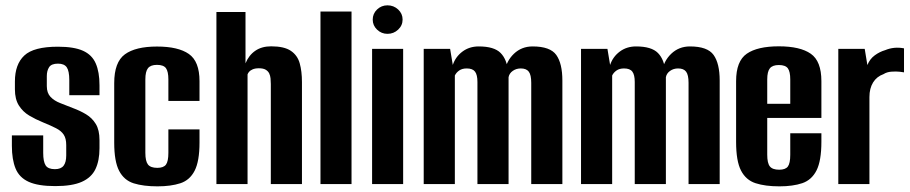

<svg xmlns="http://www.w3.org/2000/svg" viewBox="-20 -674 3333 703"><path d="M182.4 7.4Q119.7 7.4 85.2 -8.2Q50.7 -23.8 37.1 -56.8Q23.5 -89.7 23.5 -140.1V-178.3H138.2V-114.4Q138.2 -82.3 147.1 -68.4Q156 -54.6 181 -54.6Q203.1 -54.6 212.8 -67.2Q222.5 -79.8 222.5 -104.8V-142.9Q222.5 -166.9 213.4 -180.8Q204.4 -194.7 185.2 -204.5Q166 -214.4 137.3 -226Q110.5 -236.9 87.1 -250.8Q63.6 -264.8 49.1 -287.8Q34.6 -310.8 34.6 -346.8V-375.7Q34.6 -438.5 69 -470.7Q103.3 -503 191.9 -503Q251 -503 284 -488.1Q317 -473.2 330.6 -441.7Q344.3 -410.3 344.3 -361.9V-325.5H233.7V-380.7Q233.7 -414.1 224.4 -427.6Q215 -441 192.5 -441Q168.2 -441 159.8 -428Q151.4 -414.9 151.4 -395.6V-358.6Q151.4 -333.7 164.9 -319.4Q178.5 -305 200.4 -296.6Q222.4 -288.3 246.7 -278.4Q273 -268.8 295.1 -255.5Q317.3 -242.2 330.8 -220Q344.3 -197.9 344.3 -161V-131.1Q344.3 -85.9 329.6 -55Q314.8 -24 279.6 -8.3Q244.4 7.4 182.4 7.4Z M556.3 8.3Q504.9 8.3 469.5 -2.8Q434.2 -14 416.2 -48.5Q398.2 -83 398.2 -151.7V-369.7Q398.2 -446.5 437.3 -475.1Q476.5 -503.6 554.7 -503.6Q632.6 -503.6 671.5 -476.4Q710.5 -449.2 710.5 -376.8V-304.5H596.5V-383.3Q596.5 -412.1 587.7 -424.3Q578.9 -436.5 554.7 -436.5Q531.5 -436.5 521.8 -424.3Q512.2 -412.1 512.2 -383.3V-114.5Q512.2 -83.9 521.8 -71.6Q531.5 -59.4 556 -59.4Q578.9 -59.4 587.7 -71.3Q596.5 -83.2 596.5 -114.5V-200.3H710.5V-152.4Q710.5 -83.6 692.7 -49Q674.9 -14.3 640.3 -3Q605.8 8.3 556.3 8.3Z M772.4 0V-630H878.9V-442.2Q891.2 -472.1 914.9 -488.2Q938.5 -504.4 972.8 -504.4Q1020.6 -504.4 1044.9 -487.9Q1069.2 -471.5 1077.4 -442.2Q1085.6 -412.9 1085.6 -373.4V0H971.6V-366.4Q971.6 -376.9 970.6 -387Q969.6 -397.1 965.6 -405.4Q961.5 -413.6 952.7 -418.8Q944 -424 927.8 -424Q914 -424 904.9 -420Q895.9 -416 891.8 -410.9Q887.8 -405.8 886.4 -401.6V0Z M1153.4 0V-631.9H1267.1V0Z M1342.4 0V-495H1456.1V0ZM1398.7 -550.1Q1376.6 -550.1 1360.6 -565.5Q1344.7 -580.8 1344.7 -602.1Q1344.7 -624 1360.6 -639.3Q1376.6 -654.5 1398.7 -654.5Q1421.4 -654.5 1437.8 -639.3Q1454.1 -624 1454.1 -602.4Q1454.1 -580.8 1437.8 -565.5Q1421.4 -550.1 1398.7 -550.1Z M1531.4 0V-495H1628.1L1637.9 -436.2Q1647.9 -466.2 1673.2 -485.1Q1698.5 -504 1732.7 -504Q1789.4 -504 1813 -480Q1836.7 -456 1840.5 -410L1827.7 -410.4Q1833.6 -450.3 1861.7 -477.2Q1889.9 -504 1930 -504Q1994.5 -504 2016.8 -472.8Q2039.1 -441.5 2039.1 -379.1V0H1925.1V-370.9Q1925.1 -399.8 1916.1 -411.6Q1907.2 -423.4 1886.8 -423.4Q1870 -423.4 1857.4 -414.4Q1844.8 -405.5 1842.1 -391.4V0H1728.1V-374Q1728.1 -400.1 1719.3 -411.7Q1710.5 -423.4 1689.1 -423.4Q1672.1 -423.4 1661.4 -415.9Q1650.6 -408.4 1645.4 -397.5V0Z M2107.4 0V-495H2204.1L2213.9 -436.2Q2223.9 -466.2 2249.2 -485.1Q2274.5 -504 2308.7 -504Q2365.4 -504 2389 -480Q2412.7 -456 2416.5 -410L2403.7 -410.4Q2409.6 -450.3 2437.7 -477.2Q2465.9 -504 2506 -504Q2570.5 -504 2592.8 -472.8Q2615.1 -441.5 2615.1 -379.1V0H2501.1V-370.9Q2501.1 -399.8 2492.1 -411.6Q2483.2 -423.4 2462.8 -423.4Q2446 -423.4 2433.4 -414.4Q2420.8 -405.5 2418.1 -391.4V0H2304.1V-374Q2304.1 -400.1 2295.3 -411.7Q2286.5 -423.4 2265.1 -423.4Q2248.1 -423.4 2237.4 -415.9Q2226.6 -408.4 2221.4 -397.5V0Z M2833.6 8.3Q2781.9 8.3 2746.5 -3.2Q2711.2 -14.7 2693.2 -49.5Q2675.2 -84.3 2675.2 -154.4V-376.8Q2675.2 -450.3 2714.3 -477.3Q2753.5 -504.4 2831.7 -504.4Q2909.6 -504.4 2948.5 -477.3Q2987.5 -450.3 2987.5 -376.8V-242.2H2789.2V-107.4Q2789.2 -76.7 2798.8 -64.7Q2808.5 -52.6 2833 -52.6Q2855.9 -52.6 2864.7 -64.3Q2873.5 -76.1 2873.5 -107.4V-186H2987.5V-155.4Q2987.5 -85.3 2969.7 -50.1Q2951.9 -15 2917.5 -3.3Q2883.1 8.3 2833.6 8.3ZM2789.2 -294H2873.5V-383.3Q2873.5 -411.8 2864.7 -423.8Q2855.9 -435.9 2831.7 -435.9Q2808.5 -435.9 2798.8 -423.8Q2789.2 -411.8 2789.2 -383.3Z M3049.4 0V-495H3146.1L3155.9 -435.8Q3164.8 -458.2 3182.9 -471.4Q3201 -484.6 3221.1 -490.4Q3253.6 -504 3290 -497V-409.1Q3288.1 -409.8 3274.6 -411.3Q3261.1 -412.8 3244.1 -411.6Q3227 -410.4 3215 -402.6Q3190 -393.7 3176.7 -372Q3163.4 -350.3 3163.4 -318.8V0Z"/></svg>

Font: Alumni Sans Thin
Style: Regular
Weight: 100
Designer: Robert E. Leuschke
Foundry: Robert E. Leuschke
Version: Version 1.018